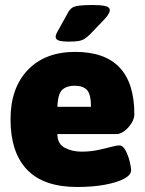

<svg xmlns="http://www.w3.org/2000/svg" viewBox="-20 -738 579 766"><path d="M288 8Q154 8 88 -61Q22 -130 22 -262Q22 -387 91 -459Q160 -531 280 -531Q516 -531 516 -282Q516 -265 504.5 -246.5Q493 -228 476.5 -215.5Q460 -203 445 -203H209Q209 -164 238.5 -148.5Q268 -133 305 -133Q340 -133 370.5 -139.5Q401 -146 423.5 -152Q446 -158 456 -158Q470 -158 480.5 -138.5Q491 -119 497 -95.5Q503 -72 503 -58Q503 -40 475 -25Q447 -10 398.5 -1Q350 8 288 8ZM209 -312H343Q343 -362 327 -379Q311 -396 278 -396Q247 -396 229 -380.5Q211 -365 209 -312ZM254 -572Q226 -572 214 -576.5Q202 -581 202 -591Q202 -600 211 -615L251 -687Q258 -700 267 -706.5Q276 -713 295.5 -715.5Q315 -718 351 -718Q381 -718 399.5 -714Q418 -710 418 -697Q418 -682 391 -655L340 -602Q328 -590 318 -583.5Q308 -577 294 -574.5Q280 -572 254 -572Z"/></svg>

Font: Asap Black
Style: Regular
Weight: 900
Designer: Pablo Cosgaya
Foundry: Omnibus-Type
Version: Version 3.001; ttfautohint (v1.8.4.7-5d5b)